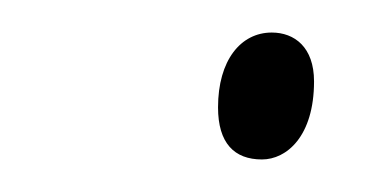

<svg xmlns="http://www.w3.org/2000/svg" viewBox="-20 -561 231 118"><path d="M141 -463C156 -463 173 -477 173 -511C173 -532 161 -541 147 -541C128 -541 114 -524 114 -495C114 -473 124 -463 141 -463Z"/></svg>

Font: Noto Serif SemiCondensed Thin
Style: Italic
Weight: 100
Width: 4
Italic angle: -12°
Designer: Monotype Design Team
Foundry: Monotype Imaging Inc.
Version: Version 2.013